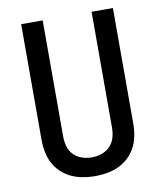

<svg xmlns="http://www.w3.org/2000/svg" viewBox="-83 -803 743 878"><g transform="rotate(-10 288.0 -363.5)"><path d="M288 8Q322 8 355 1Q388 -6 417 -24Q446 -42 465.5 -69.5Q485 -97 493 -130Q501 -163 501 -197V-735H402V-197Q402 -173 395.5 -150.5Q389 -128 372.5 -111Q356 -94 333.5 -86.5Q311 -79 288 -79Q265 -79 242.5 -86.5Q220 -94 203.5 -111Q187 -128 181 -150.5Q175 -173 175 -197V-735H75V-197Q75 -163 83 -130Q91 -97 110.5 -69.5Q130 -42 159 -24Q188 -6 221.5 1Q255 8 288 8Z"/></g></svg>

Font: Iosevka Sparkle Medium
Style: Regular
Weight: 500
Designer: Belleve Invis
Foundry: Belleve Invis
Version: Version 4.5.0; ttfautohint (v1.8.3)